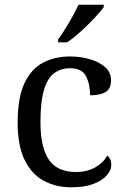

<svg xmlns="http://www.w3.org/2000/svg" viewBox="-20 -786 532 816"><path d="M283 10Q217 10 165.5 -18Q114 -46 84.5 -106.5Q55 -167 55 -265Q55 -372 84.5 -433.5Q114 -495 164.5 -520.5Q215 -546 278 -546Q320 -546 360 -535Q400 -524 426 -501.5Q452 -479 452 -444Q452 -410 429.5 -395.5Q407 -381 363 -381Q363 -428 345.5 -462Q328 -496 278 -496Q240 -496 211.5 -476Q183 -456 167.5 -406Q152 -356 152 -266Q152 -160 187.5 -107.5Q223 -55 303 -55Q350 -55 384.5 -74.5Q419 -94 436 -125Q453 -111 453 -86Q453 -63 434 -41Q415 -19 377.5 -4.5Q340 10 283 10ZM227 -619Q249 -648 273.5 -690Q298 -732 314 -766H421V-756Q409 -739 382 -710Q355 -681 323.5 -652.5Q292 -624 265 -606H227Z"/></svg>

Font: NotoSerif-Regular
Style: Regular
Weight: 400
Designer: Monotype Design Team
Foundry: Monotype Imaging Inc.
Version: Version 2.007; ttfautohint (v1.8) -l 8 -r 50 -G 200 -x 14 -D